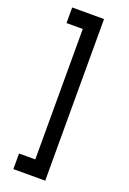

<svg xmlns="http://www.w3.org/2000/svg" viewBox="-202 -962 829 1238"><g transform="rotate(20 212.0 -342.5)"><path d="M283.5 212V-897H65V-790H176.5V105H65V212Z"/></g></svg>

Font: Manrope
Style: Bold
Weight: 700
Designer: Mikhail Sharanda
Foundry: Mikhail Sharanda
Version: Version 4.505;FEAKit 1.0